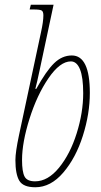

<svg xmlns="http://www.w3.org/2000/svg" viewBox="-20 -780 426 810"><path d="M45 -105Q45 -138 60 -209L153 -644Q163 -689 163 -715Q163 -731 156 -735.5Q149 -740 123 -740H105L110 -760H206L147 -483Q136 -431 129 -405H133Q175 -481 208.5 -513.5Q242 -546 283 -546Q359 -546 359 -388Q359 -300 329.5 -207Q300 -114 247 -52Q194 10 129 10Q78 10 61.5 -17.5Q45 -45 45 -105ZM331 -387Q331 -454 317.5 -487.5Q304 -521 279 -521Q233 -521 184.5 -450Q136 -379 104.5 -279Q73 -179 73 -105Q73 -56 83.5 -35.5Q94 -15 128 -15Q182 -15 229 -72.5Q276 -130 303.5 -217.5Q331 -305 331 -387Z"/></svg>

Font: Noto Serif CondThin
Style: Italic
Weight: 250
Width: 3
Italic angle: -12°
Designer: Monotype Design Team
Foundry: Monotype Imaging Inc.
Version: Version 1.001